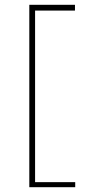

<svg xmlns="http://www.w3.org/2000/svg" viewBox="-20 -690 390 799"><path d="M102 89V-670H292V-646H126V68H293V89Z"/></svg>

Font: Inconsolata ExtraCondensed ExtraLight
Style: Regular
Weight: 200
Width: 2
Monospace: yes
Designer: Raph Levien, Cyreal, Brenton Simpson
Foundry: Raph Levien, Cyreal, Google
Version: Version 3.001; ttfautohint (v1.8.2.53-6de2)